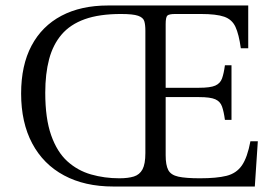

<svg xmlns="http://www.w3.org/2000/svg" viewBox="-20 -680 1001 700"><path d="M393 0Q289 0 213.5 -40.5Q138 -81 97.5 -157Q57 -233 57 -339Q57 -442 95 -513.5Q133 -585 204 -622.5Q275 -660 374 -660H885V-504H858Q851 -555 838.5 -582Q826 -609 797.5 -619Q769 -629 712 -629H619Q596 -629 590 -623Q584 -617 584 -592V-360H706Q747 -360 765 -368Q783 -376 789.5 -394Q796 -412 800 -442H824V-243H800Q796 -273 789.5 -291.5Q783 -310 765 -318Q747 -326 706 -326H584V-114Q584 -78 593.5 -60Q603 -42 630 -36Q657 -30 709 -30Q770 -30 806 -39Q842 -48 862 -77Q882 -106 893 -165H920L909 0ZM415 -30Q447 -30 468 -36.5Q489 -43 499.5 -62.5Q510 -82 510 -122V-568Q510 -590 506 -603Q502 -616 483.5 -622.5Q465 -629 421 -629Q342 -629 289 -610Q236 -591 204.5 -554Q173 -517 159 -464Q145 -411 145 -342Q145 -248 166.5 -187Q188 -126 225.5 -92Q263 -58 312 -44Q361 -30 415 -30Z"/></svg>

Font: Frank Ruhl Libre Light
Style: Regular
Weight: 300
Designer: Yanek Iontef
Foundry: Fontef
Version: Version 6.003;gftools[0.9.30]